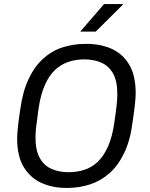

<svg xmlns="http://www.w3.org/2000/svg" viewBox="-20 -911 734 941"><path d="M304 10Q237 10 183 -14.5Q129 -39 96.5 -92Q64 -145 64 -232Q64 -254 68 -290.5Q72 -327 79 -373Q91 -462 120 -523.5Q149 -585 191.5 -623.5Q234 -662 287 -679Q340 -696 400 -696H405Q472 -696 526.5 -672Q581 -648 613 -594.5Q645 -541 645 -454Q645 -433 641 -396.5Q637 -360 630 -314Q619 -225 589.5 -163Q560 -101 517.5 -63Q475 -25 422 -7.5Q369 10 309 10ZM316 -67Q358 -67 394.5 -79Q431 -91 460 -119Q489 -147 509.5 -193.5Q530 -240 540 -308Q545 -342 548 -365Q551 -388 552.5 -403.5Q554 -419 554.5 -430Q555 -441 555 -450Q555 -514 534 -551Q513 -588 476.5 -604Q440 -620 393 -620Q351 -620 314.5 -607.5Q278 -595 249 -567.5Q220 -540 199.5 -493.5Q179 -447 169 -379Q165 -345 161.5 -322Q158 -299 156.5 -283Q155 -267 154.5 -256.5Q154 -246 154 -237Q154 -174 175 -136.5Q196 -99 233 -83Q270 -67 316 -67ZM373 -756 490 -891H582V-888L449 -756Z"/></svg>

Font: Chivo Medium Light
Style: Italic
Weight: 300
Italic angle: -8.05°
Version: Version 2.002